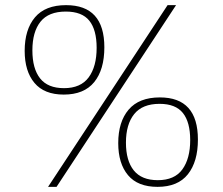

<svg xmlns="http://www.w3.org/2000/svg" viewBox="-20 -720 868 747"><path d="M76 -522Q76 -605 116 -652.5Q156 -700 237 -700Q386 -700 386 -536Q386 -449 346.5 -400.5Q307 -352 228 -352Q152 -352 114 -397.5Q76 -443 76 -522ZM200 7H167L632 -700H665ZM356 -534Q356 -604 327.5 -639.5Q299 -675 236 -675Q169 -675 137.5 -635.5Q106 -596 106 -524Q106 -453 136 -415Q166 -377 229 -377Q294 -377 325 -419Q356 -461 356 -534ZM440 -163Q440 -246 480.5 -293.5Q521 -341 602 -341Q750 -341 750 -177Q750 -91 711 -42Q672 7 593 7Q516 7 478 -38.5Q440 -84 440 -163ZM720 -175Q720 -245 691.5 -280.5Q663 -316 601 -316Q534 -316 502 -276Q470 -236 470 -165Q470 -95 500.5 -57Q531 -19 594 -19Q659 -19 689.5 -61Q720 -103 720 -175Z"/></svg>

Font: Bitter Pro ExtraLight
Style: Regular
Weight: 275
Designer: Sol Matas, and Bitter project Authors
Foundry: Sol Matas
Version: Version 1.010